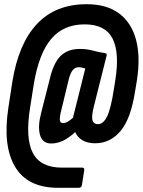

<svg xmlns="http://www.w3.org/2000/svg" viewBox="-20 -709 680 914"><path d="M256 185Q111 185 51.5 84.5Q-8 -16 20 -197L39 -321Q68 -501 156 -595Q244 -689 393 -689Q488 -689 547 -645Q606 -601 627.5 -520Q649 -439 632 -328L623 -274Q603 -144 554 -85.5Q505 -27 433 -27Q397 -27 373 -41Q349 -55 338 -80Q306 -51 279 -38.5Q252 -26 223 -26Q182 -26 170.5 -66.5Q159 -107 176 -172L220 -345Q238 -415 271.5 -445.5Q305 -476 360 -476Q394 -476 423 -468Q452 -460 480 -456Q491 -455 487 -442L425 -195Q415 -153 420.5 -135.5Q426 -118 446 -118Q472 -118 490 -155Q508 -192 522 -284L529 -328Q550 -459 515.5 -526Q481 -593 383 -593Q282 -593 223.5 -523.5Q165 -454 141 -309L123 -195Q100 -50 136.5 19.5Q173 89 275 89H371Q383 89 381 102L370 172Q367 185 356 185ZM281 -123Q291 -123 303 -130Q315 -137 328 -149Q329 -159 332 -167L386 -383Q379 -385 370.5 -387Q362 -389 354 -389Q322 -389 308 -334L269 -173Q263 -146 265.5 -134.5Q268 -123 281 -123Z"/></svg>

Font: Sofia Sans Extra Condensed ExtraBold
Style: Italic
Weight: 800
Italic angle: -9°
Designer: Botio Nikoltchev, Ani Petrova
Foundry: lettersoup
Version: Version 4.101; ttfautohint (v1.8.4.7-5d5b)